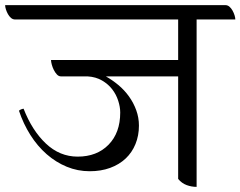

<svg xmlns="http://www.w3.org/2000/svg" viewBox="-59 -722 938 749"><path d="M410 -283Q410 -305 402 -329.5Q394 -354 378.5 -374Q363 -394 339 -408Q315 -422 283 -424H179Q170 -424 163 -431.5Q156 -439 151 -449Q146 -459 143 -470Q140 -481 140 -488H636V-646H0Q-9 -646 -16 -652Q-23 -658 -28 -667Q-33 -676 -36 -685.5Q-39 -695 -39 -702H820Q829 -702 836 -696Q843 -690 848 -681Q853 -672 856 -662.5Q859 -653 859 -646H708V7Q688 7 669 0Q650 -7 636 -24V-424H354Q379 -410 402.5 -390.5Q426 -371 444 -346Q462 -321 472.5 -292Q483 -263 483 -232Q483 -193 469.5 -160Q456 -127 431 -103.5Q406 -80 370.5 -67Q335 -54 291 -54Q244 -54 201.5 -71.5Q159 -89 123 -120.5Q87 -152 59.5 -195.5Q32 -239 15 -290Q21 -296 33 -298Q66 -213 120 -162Q174 -111 244 -111Q319 -111 364.5 -157.5Q410 -204 410 -283Z"/></svg>

Font: Gotu
Style: Regular
Weight: 400
Designer: Sarang Kulkarni & Kailash Malviya
Foundry: Ek Type
Version: Version 2.320;hotconv 1.0.109;makeotfexe 2.5.65596; ttfautoh